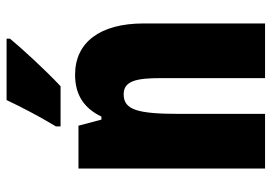

<svg xmlns="http://www.w3.org/2000/svg" viewBox="-138 -668 806 569"><g transform="rotate(-90 264.5 -383.0)"><path d="M435 -756V-766H253C232 -722 207 -673 175 -620V-606H294C344 -653 407 -722 435 -756ZM328 -563C269 -563 229 -537 204 -485H195L177 -553H50V0H212V-253C212 -378 224 -419 270 -419C310 -419 318 -381 318 -308V0H480V-360C480 -489 424 -563 328 -563Z"/></g></svg>

Font: Noto Sans Myanmar ExtraCondensed Black
Style: Regular
Weight: 900
Width: 2
Designer: Monotype Design Team
Foundry: Monotype Imaging Inc.
Version: Version 2.107